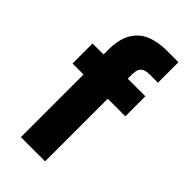

<svg xmlns="http://www.w3.org/2000/svg" viewBox="-226 -781 841 841"><g transform="rotate(45 195.0 -360.0)"><path d="M89 0V-540Q89 -606 112 -645.5Q135 -685 176 -702.5Q217 -720 272 -720H345V-593H296Q265 -593 252 -581Q239 -569 239 -540V0ZM21 -388V-512H348V-388Z"/></g></svg>

Font: DM Sans 12pt Black
Style: Regular
Weight: 900
Version: Version 4.004;gftools[0.9.30]